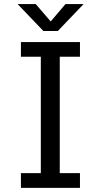

<svg xmlns="http://www.w3.org/2000/svg" viewBox="-20 -902 490 922"><path d="M381.5 -882.5 257.5 -753H188.5L64.5 -882.5H151.5L223.5 -799L294.5 -882.5ZM364 -629.5H267V-70.5H364V0H80.5V-70.5H176V-629.5H80.5V-700H364Z"/></svg>

Font: League Mono Condensed
Style: Regular
Weight: 400
Width: 1
Designer: Tyler Finck
Foundry: The League of Moveable Type / Tyler Finck
Version: Version 2.210